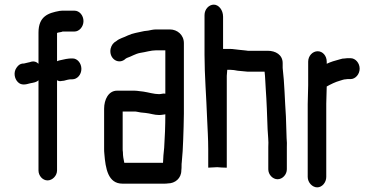

<svg xmlns="http://www.w3.org/2000/svg" viewBox="-20 -742 1618 828"><path d="M185 36C206 36 226 16 226 -7V-396C233 -392 239 -391 247 -393L256 -394C263 -396 277 -400 286 -400H292C313 -400 331 -420 331 -445C331 -469 314 -490 293 -490H287C276 -490 253 -486 243 -483L234 -481C231 -480 229 -479 226 -478V-600C233 -603 245 -603 250 -606H301C322 -606 340 -627 340 -651C340 -675 323 -696 301 -696H260C250 -696 243 -696 237 -695C188 -686 146 -672 146 -601V-467C137 -476 126 -479 115 -476C108 -473 92 -471 83 -468H78C67 -467 59 -461 52 -451C37 -431 42 -403 57 -388C72 -373 90 -377 111 -383C126 -386 137 -387 146 -396V-7C146 16 164 36 185 36Z M666 -336C644 -336 619 -344 598 -347L581 -349C574 -350 567 -351 559 -351H485C448 -351 429 -313 429 -273V-101C429 -94 429 -86 430 -79C435 -15 446 50 508 50H687C693 50 700 50 704 49C735 49 762 27 762 -7C763 -14 763 -21 763 -27C763 -32 763 -37 764 -44C767 -78 769 -102 770 -139C771 -175 773 -216 773 -252V-556C773 -592 744 -615 713 -615H653C641 -615 629 -612 619 -610L602 -608C576 -602 552 -599 531 -589C514 -580 496 -577 482 -565C469 -558 461 -548 457 -532C449 -492 486 -464 516 -484C519 -487 523 -490 527 -492C546 -498 563 -510 585 -514C607 -517 631 -525 653 -525H693V-338C683 -340 676 -336 666 -336ZM510 -86C509 -91 509 -96 509 -101V-261H560C563 -261 567 -261 571 -260L587 -257C593 -256 600 -256 607 -255C628 -253 645 -246 666 -246C677 -246 684 -248 693 -249C693 -202 691 -148 688 -105C686 -88 683 -55 683 -40H516C513 -55 510 -68 510 -86Z M902 -722C881 -722 862 -702 862 -677V-505C862 -417 870 -322 873 -234C875 -186 878 -145 878 -98V-19L917 -21C928 -20 943 -19 953 -19H958V-415C958 -422 960 -433 960 -441H973C983 -441 995 -439 1005 -437L1026 -435C1034 -434 1041 -434 1047 -433H1121C1124 -410 1124 -384 1126 -359C1130 -304 1132 -243 1134 -185C1135 -158 1139 -134 1137 -108V-12C1137 11 1156 31 1177 31C1198 31 1217 11 1217 -12V-107C1218 -119 1217 -132 1216 -146C1215 -176 1214 -208 1213 -240C1208 -311 1207 -383 1199 -449V-470C1199 -506 1168 -523 1135 -523H1049C1045 -524 1039 -524 1033 -525L1013 -527C999 -528 985 -531 973 -531H942V-670C942 -699 923 -722 902 -722Z M1309 -476V-374C1309 -349 1307 -318 1307 -293V21C1307 45 1327 66 1348 66C1369 66 1387 45 1387 21V-295C1387 -318 1389 -347 1389 -369C1405 -378 1427 -389 1446 -394C1454 -396 1462 -400 1471 -400C1475 -401 1480 -401 1484 -401H1492C1513 -401 1531 -422 1531 -446C1531 -470 1513 -491 1492 -491H1484C1478 -491 1473 -491 1468 -490C1461 -490 1453 -489 1445 -486C1425 -481 1406 -475 1389 -467V-476C1389 -501 1372 -521 1350 -521C1328 -521 1309 -501 1309 -476Z"/></svg>

Font: Electronic
Style: Circ
Weight: 900
Version: Version 1.011